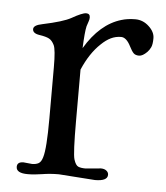

<svg xmlns="http://www.w3.org/2000/svg" viewBox="-41 -498 470 543"><g transform="rotate(5 193.5 -226.0)"><path d="M57.1 7.3Q24.4 7.3 24.4 -10.7Q24.4 -24.9 42.5 -24.9L66.9 -22.5Q78.1 -22.5 85.4 -26.6Q92.8 -30.8 96.7 -44.4Q104.5 -69.3 104.5 -154.8V-300.8Q104.5 -350.6 98.4 -363Q92.3 -375.5 83.7 -380.1Q75.2 -384.8 55.9 -387.7Q36.6 -390.6 36.6 -402.8Q36.6 -414.1 61.5 -418.9Q119.6 -431.2 141.6 -443.4Q171.4 -460.4 182.4 -460.4Q193.4 -460.4 193.4 -449.2Q193.4 -443.8 191.2 -438Q189 -432.1 186.5 -423.8Q182.6 -407.2 180.7 -361.3Q223.1 -432.6 283.2 -450.2Q300.8 -455.6 322.5 -455.6Q344.2 -455.6 361.1 -439.9Q377.9 -424.3 377.9 -406.7Q377.9 -389.2 374 -380.9Q370.1 -372.6 364.3 -366.7Q351.6 -354 341.6 -354Q331.5 -354 326.2 -359.1Q320.8 -364.3 314 -377.9Q301.8 -402.3 286.6 -402.3Q271.5 -402.3 257.8 -395.8Q244.1 -389.2 230.5 -376Q200.7 -348.1 180.2 -300.3V-154.8Q180.2 -62 185.3 -45.7Q190.4 -29.3 198 -26.1Q205.6 -22.9 218.8 -22.9L262.2 -26.9Q272 -26.9 277.8 -22.2Q283.7 -17.6 283.7 -10.7Q283.7 7.3 248 7.3L145 0Q120.1 0 97.9 3.7Q75.7 7.3 57.1 7.3Z"/></g></svg>

Font: Ovo
Style: Regular
Weight: 400
Designer: Nicole Fally
Foundry: Sorkin Type Co.
Version: Version 1.001